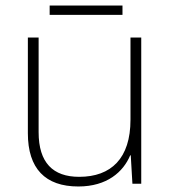

<svg xmlns="http://www.w3.org/2000/svg" viewBox="-20 -666 622 696"><path d="M424 -646H160V-612H424ZM492 -530H453V-232C453 -92 383 -25 267 -25C172 -25 120 -76 120 -187V-530H81V-183C81 -55 144 10 264 10C368 10 427 -43 452 -103H454L460 0H492Z"/></svg>

Font: Noto Sans Sinhala UI ExtraLight
Style: Regular
Weight: 200
Designer: Jelle Bosma - Monotype Design Team
Foundry: Monotype Imaging Inc.
Version: Version 2.006